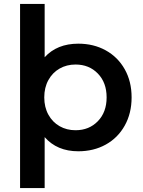

<svg xmlns="http://www.w3.org/2000/svg" viewBox="-20 -762 726 976"><path d="M649 -267Q649 -186 614 -123.5Q579 -61 517.5 -27Q456 7 378 7Q270 7 207 -65V194H82V-742H207V-471Q270 -540 378 -540Q456 -540 517.5 -506Q579 -472 614 -410Q649 -348 649 -267ZM522 -267Q522 -342 477.5 -388Q433 -434 364 -434Q319 -434 283 -413.5Q247 -393 226 -355Q205 -317 205 -267Q205 -217 226 -179Q247 -141 283 -120.5Q319 -100 364 -100Q433 -100 477.5 -146Q522 -192 522 -267Z"/></svg>

Font: Montserrat Alternates SemiBold
Style: Regular
Weight: 600
Designer: Julieta Ulanovsky
Foundry: Julieta Ulanovsky
Version: Version 7.200